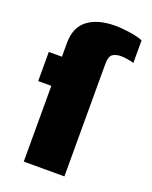

<svg xmlns="http://www.w3.org/2000/svg" viewBox="-137 -803 694 879"><g transform="rotate(20 209.5 -364.0)"><path d="M406 -706V-596Q395 -600 375 -603Q355 -606 344 -606Q318 -606 302.5 -595.5Q287 -585 287 -548V0H89V-369H25V-511H89V-577Q89 -655 138 -691.5Q187 -728 272 -728Q301 -728 342 -722Q383 -716 406 -706Z"/></g></svg>

Font: Chivo Black
Style: Regular
Weight: 900
Designer: Hector Gatti
Foundry: Omnibus-Type
Version: Version 1.007